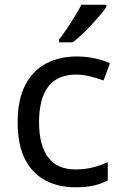

<svg xmlns="http://www.w3.org/2000/svg" viewBox="-20 -786 520 816"><path d="M300 10Q229 10 173.5 -19Q118 -48 86.5 -109Q55 -170 55 -265Q55 -364 88 -426Q121 -488 177.5 -517Q234 -546 306 -546Q347 -546 385 -537.5Q423 -529 447 -517L420 -444Q396 -453 364 -461Q332 -469 304 -469Q146 -469 146 -266Q146 -169 184.5 -117.5Q223 -66 299 -66Q343 -66 376.5 -75Q410 -84 438 -97V-19Q411 -5 378.5 2.5Q346 10 300 10ZM432 -756Q420 -738 395 -709.5Q370 -681 341.5 -652.5Q313 -624 289 -606H231V-618Q246 -637 263.5 -663Q281 -689 298 -716.5Q315 -744 326 -766H432Z"/></svg>

Font: Noto Sans Anatolian Hieroglyphs
Style: Regular
Weight: 400
Designer: Monotype Design Team
Foundry: Monotype Imaging Inc.
Version: Version 2.001; ttfautohint (v1.8.4.7-5d5b)